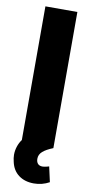

<svg xmlns="http://www.w3.org/2000/svg" viewBox="-99 -747 472 982"><g transform="rotate(10 136.5 -256.0)"><path d="M219.7 0Q184.1 14.2 166.3 29.8Q148.4 45.4 148.4 67.4Q148.4 84 156.7 93.3Q165 102.5 180.7 102.5Q189.5 102.5 202.9 99.1Q216.3 95.7 214.8 95.7L232.4 174.8Q195.3 195.3 152.3 195.3Q105 195.3 73.2 171.6Q41.5 147.9 32.2 104.5Q27.3 85 27.3 68.4Q27.3 46.4 34.2 25.4Q41 4.4 53.7 -12.7V-707H219.7Z"/></g></svg>

Font: Pretendard JP ExtraBold
Style: Regular
Weight: 800
Designer: Base glyphs from Inter by Rasmus Andersson; Hangeul glyphs from Noto Sans CJK(Source Han Sans) by Jang Soo-young and Kan
Foundry: Kil Hyung-jin
Version: Version 1.309